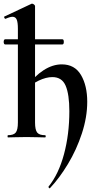

<svg xmlns="http://www.w3.org/2000/svg" viewBox="-22 -745 525 1041"><path d="M-2 -518Q-2 -524 0 -528Q2 -532 6 -532H316Q324 -532 324 -518Q324 -504 316 -504H6Q2 -504 0 -508Q-2 -512 -2 -518ZM21 -12Q52 -12 63.5 -26.5Q75 -41 75 -81V-589Q75 -624 68.5 -639Q62 -654 46 -654Q32 -654 8 -643H7Q4 -643 1.5 -648.5Q-1 -654 1 -655L150 -725H152Q157 -725 162.5 -720.5Q168 -716 168 -712V-81Q168 -41 179.5 -26.5Q191 -12 222 -12Q226 -12 226 -6Q226 0 222 0Q196 0 180 -1L122 -2L62 -1Q47 0 21 0Q19 0 19 -6Q19 -12 21 -12ZM120 -257 116 -269Q214 -396 313 -396Q383 -396 417 -338.5Q451 -281 451 -193Q451 -110 422 -21.5Q393 67 346.5 144Q300 221 249 275L247 276Q245 276 242.5 272.5Q240 269 241 267Q296 199 325 91Q354 -17 354 -142Q354 -233 334 -280Q314 -327 262 -327Q228 -327 188 -308Q148 -289 120 -257Z"/></svg>

Font: Cormorant Garamond
Style: Bold
Weight: 700
Designer: Christian Thalmann (Catharsis Fonts)
Foundry: Catharsis Fonts
Version: Version 4.000